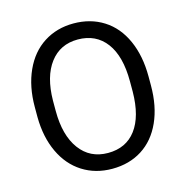

<svg xmlns="http://www.w3.org/2000/svg" viewBox="-107 -822 902 932"><g transform="rotate(-15 344.0 -356.0)"><path d="M629.4 -332.5Q629.4 -228 594.2 -150.1Q559.1 -72.3 494.6 -31.2Q430.2 9.8 344.2 9.8Q260.3 9.8 195.3 -31.5Q130.4 -72.8 94.5 -149.2Q58.6 -225.6 57.6 -326.2V-377.4Q57.6 -480 93.3 -558.6Q128.9 -637.2 194.1 -679Q259.3 -720.7 343.3 -720.7Q428.7 -720.7 493.9 -679.4Q559.1 -638.2 594.2 -559.8Q629.4 -481.4 629.4 -377.4ZM536.1 -378.4Q536.1 -504.9 485.4 -572.5Q434.6 -640.1 343.3 -640.1Q254.4 -640.1 203.4 -572.5Q152.3 -504.9 150.9 -384.8V-332.5Q150.9 -210 202.4 -139.9Q253.9 -69.8 344.2 -69.8Q435.1 -69.8 484.9 -136Q534.7 -202.1 536.1 -325.7Z"/></g></svg>

Font: Mardoto
Style: Regular
Weight: 400
Designer: Christian Robertson, Vahan Hovhannisyan
Foundry: Google
Version: Version 1.000